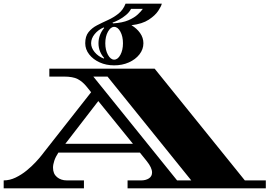

<svg xmlns="http://www.w3.org/2000/svg" viewBox="-34 -1023 1464 1043"><path d="M586 -668Q543 -668 507.5 -684Q472 -700 450.5 -727.5Q429 -755 429 -788Q429 -826 447 -848.5Q465 -871 493 -885.5Q521 -900 552 -914Q583 -928 609 -948.5Q635 -969 648 -1003H845Q842 -989 825.5 -964Q809 -939 774 -916Q739 -893 680 -886Q709 -869 727 -843.5Q745 -818 745 -788Q745 -755 723.5 -727.5Q702 -700 666 -684Q630 -668 586 -668ZM580 -896Q631 -899 663.5 -913Q696 -927 715 -945Q734 -963 742 -975H678Q669 -957 650.5 -941.5Q632 -926 612 -915.5Q592 -905 577 -900ZM586 -699Q606 -699 620 -725Q634 -751 634 -788Q634 -825 620 -851Q606 -877 586 -877Q567 -877 552.5 -851Q538 -825 538 -788Q538 -751 552.5 -725Q567 -699 586 -699ZM529 -705 532 -708Q518 -723 509.5 -743.5Q501 -764 501 -788Q501 -812 509.5 -833.5Q518 -855 532 -871L529 -874Q499 -861 480 -837.5Q461 -814 461 -788Q461 -763 480 -740Q499 -717 529 -705ZM-14 0V-43Q19 -43 51 -58.5Q83 -74 110.5 -96.5Q138 -119 159 -141.5Q180 -164 192 -179.5Q204 -195 204 -195L461 -522L436 -553Q414 -580 388 -593.5Q362 -607 313 -607H234V-650H806L1296 -43H1410V0H659V-43H733Q758 -43 775 -54Q792 -65 792 -86Q792 -112 763 -148L726 -194H283Q268 -171 261 -150Q254 -129 254 -112Q254 -79 275.5 -61Q297 -43 329 -43H422V0ZM928 -43H1005L550 -607H473ZM321 -242H688L500 -474Z"/></svg>

Font: Diplomata
Style: Regular
Weight: 400
Designer: Eduardo Rodriguez Tunni
Foundry: Eduardo Rodriguez Tunni
Version: Version 1.002; ttfautohint (v1.8.4.7-5d5b);gftools[0.9.23]